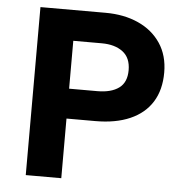

<svg xmlns="http://www.w3.org/2000/svg" viewBox="-51 -749 752 797"><g transform="rotate(5 325.0 -350.0)"><path d="M85.5 0V-700H357Q434 -700 493.5 -673.2Q553 -646.5 587 -595.8Q621 -545 621 -474Q621 -401.5 589.5 -351.2Q558 -301 498.2 -274.8Q438.5 -248.5 353.5 -248.5H233.5V0ZM233.5 -373H351Q408.5 -373 440.8 -396.5Q473 -420 473 -471Q473 -522.5 440 -547.5Q407 -572.5 352 -572.5H233.5Z"/></g></svg>

Font: Geologica Thin Roman SemiBold
Style: Regular
Weight: 600
Version: Version 1.010;gftools[0.9.28]